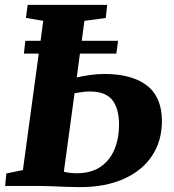

<svg xmlns="http://www.w3.org/2000/svg" viewBox="-20 -763 714 788"><path d="M307 5Q284.5 5 252.2 3.8Q220 2.5 188 1.2Q156 0 133.5 0H1L6 -51L74 -65L139 -543H78L84 -595.5H146.5L157.5 -677.5L86.5 -689.5L93.5 -743H420L414 -689L326.5 -677.5L315.5 -595.5H464.5L457.5 -543H308L295 -445Q317 -450.5 348.2 -455Q379.5 -459.5 408 -459.5Q521.5 -459.5 583 -412Q644.5 -364.5 644.5 -266Q644.5 -184.5 604 -123.5Q563.5 -62.5 488 -28.8Q412.5 5 307 5ZM242 -58Q252 -55.5 265.8 -53.8Q279.5 -52 295.5 -52Q353.5 -52 392 -78Q430.5 -104 449.5 -149.2Q468.5 -194.5 468.5 -252Q468.5 -317.5 440.8 -352.5Q413 -387.5 349 -387.5Q333.5 -387.5 316.8 -385.2Q300 -383 286 -380.5Z"/></svg>

Font: Merriweather Black
Style: Italic
Weight: 900
Italic angle: -7.8°
Designer: Eben Sorkin
Foundry: Eben Sorkin
Version: Version 2.200;gftools[0.9.31]